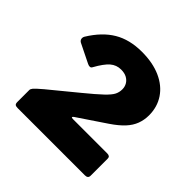

<svg xmlns="http://www.w3.org/2000/svg" viewBox="-129 -976 711 711"><g transform="rotate(45 226.0 -620.5)"><path d="M179 -590Q223 -626 244 -646Q265 -666 271.5 -679Q278 -692 278 -707Q278 -721 271.5 -732Q265 -743 253 -749.5Q241 -756 223 -756Q199 -756 181 -740.5Q163 -725 142 -687Q137 -677 122 -684L47 -721Q40 -725 38.5 -732Q37 -739 41 -746Q76 -803 121.5 -830Q167 -857 231 -857Q288 -857 329.5 -838.5Q371 -820 393.5 -786.5Q416 -753 416 -709Q416 -685 408 -663.5Q400 -642 382 -622.5Q364 -603 333 -582L223 -508Q219 -505 219 -502.5Q219 -500 227 -500H406Q421 -500 421 -488V-398Q421 -384 405 -384H53Q44 -384 40 -387Q36 -390 36 -400V-462Q36 -467 41.5 -474Q47 -481 73 -503Z"/></g></svg>

Font: Libre Franklin Thin Black
Style: Regular
Weight: 900
Version: Version 3.000